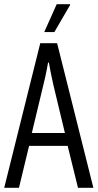

<svg xmlns="http://www.w3.org/2000/svg" viewBox="-20 -891 463 911"><path d="M0 0 171 -686H251L423 0H350L301 -199H118L70 0ZM131 -260H288L233 -489Q231 -499 228 -512.5Q225 -526 222 -540.5Q219 -555 216.5 -569Q214 -583 212 -594H208Q206 -580 202 -561Q198 -542 194 -522.5Q190 -503 186 -489ZM190 -739 249 -871H312L313 -868L238 -739Z"/></svg>

Font: Archivo ExtraCondensed Light
Style: Regular
Weight: 300
Width: 2
Designer: Hector Gatti
Foundry: Omnibus-Type
Version: Version 2.001